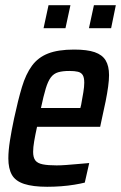

<svg xmlns="http://www.w3.org/2000/svg" viewBox="-20 -708 464 736"><path d="M161 8Q106 8 72.5 -3Q39 -14 25.5 -38Q12 -62 12 -101Q12 -130 18 -168.5Q24 -207 34 -254Q49 -324 64 -374Q79 -424 102.5 -456Q126 -488 164.5 -503Q203 -518 264 -518Q314 -518 343 -508Q372 -498 385 -476.5Q398 -455 398 -420Q398 -401 394.5 -375.5Q391 -350 385 -320Q379 -290 371 -255L364 -222H122Q115 -190 111 -166.5Q107 -143 107 -126Q107 -104 115.5 -93Q124 -82 144 -78Q164 -74 197 -74Q213 -74 233 -75.5Q253 -77 275.5 -79Q298 -81 322 -83L305 -8Q289 -4 265 0Q241 4 214 6Q187 8 161 8ZM137 -294H288L291 -306Q296 -333 299.5 -354.5Q303 -376 303 -391Q303 -411 297 -420.5Q291 -430 278.5 -433Q266 -436 246 -436Q220 -436 203 -431Q186 -426 175 -411.5Q164 -397 155.5 -369Q147 -341 137 -294ZM321 -600 340 -688H424L406 -600ZM147 -600 166 -688H250L231 -600Z"/></svg>

Font: Saira Condensed Medium
Style: Italic
Weight: 500
Width: 3
Italic angle: -12°
Designer: Hector Gatti with collaboration of the Omnibus-Type team
Foundry: Omnibus-Type
Version: Version 1.101